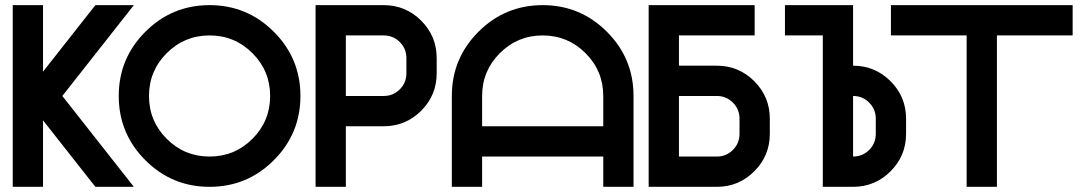

<svg xmlns="http://www.w3.org/2000/svg" viewBox="-20 -723 4200 743"><path d="M146.5 -257.3V0H29.3V-703.1H146.5V-445.8L349.1 -703.1H498L221.2 -351.6L498 0H349.1Z M791 0Q645.5 0 542.5 -103Q439.5 -206.1 439.5 -351.6Q439.5 -497.1 542.5 -600.1Q645.5 -703.1 791 -703.1Q936.5 -703.1 1039.6 -600.1Q1142.6 -497.1 1142.6 -351.6Q1142.6 -206.1 1039.6 -103Q936.5 0 791 0ZM791 -117.2Q888.2 -117.2 956.8 -185.8Q1025.4 -254.4 1025.4 -351.6Q1025.4 -448.7 956.8 -517.3Q888.2 -585.9 791 -585.9Q693.8 -585.9 625.2 -517.3Q556.6 -448.7 556.6 -351.6Q556.6 -254.4 625.2 -185.8Q693.8 -117.2 791 -117.2Z M1464.8 -703.1Q1549.8 -703.1 1609.9 -643.1Q1669.9 -583 1669.9 -498V-439.5Q1669.9 -354.5 1609.9 -294.4Q1549.8 -234.4 1464.8 -234.4H1318.4V0H1201.2V-703.1ZM1552.7 -498Q1552.7 -534.7 1527.1 -560.3Q1501.5 -585.9 1464.8 -585.9H1318.4V-351.6H1464.8Q1501.5 -351.6 1527.1 -377.2Q1552.7 -402.8 1552.7 -439.5Z M1728.5 -351.6Q1728.5 -497.1 1831.5 -600.1Q1934.6 -703.1 2080.1 -703.1Q2225.6 -703.1 2328.6 -600.1Q2431.6 -497.1 2431.6 -351.6V0H2314.5V-117.2H1845.7V0H1728.5ZM2314.5 -234.4V-351.6Q2314.5 -448.7 2245.8 -517.3Q2177.2 -585.9 2080.1 -585.9Q1982.9 -585.9 1914.3 -517.3Q1845.7 -448.7 1845.7 -351.6V-234.4Z M2753.9 -117.2Q2790.5 -117.2 2816.2 -142.8Q2841.8 -168.5 2841.8 -205.1V-263.7Q2841.8 -300.3 2816.2 -325.9Q2790.5 -351.6 2753.9 -351.6H2607.4V-117.2ZM2959 -205.1Q2959 -120.1 2898.9 -60.1Q2838.9 0 2753.9 0H2490.2V-703.1H2900.4V-585.9H2607.4V-468.8H2753.9Q2838.9 -468.8 2898.9 -408.7Q2959 -348.6 2959 -263.7Z M3486.3 -205.1Q3486.3 -120.1 3426.3 -60.1Q3366.2 0 3281.2 0H3164.1V-585.9H3017.6V-703.1H3281.2V-468.8Q3366.2 -468.8 3426.3 -408.7Q3486.3 -348.6 3486.3 -263.7ZM3281.2 -117.2Q3317.9 -117.2 3343.5 -142.8Q3369.1 -168.5 3369.1 -205.1V-263.7Q3369.1 -300.3 3343.5 -325.9Q3317.9 -351.6 3281.2 -351.6Z M4130.9 -703.1V-585.9H3837.9V0H3720.7V-585.9H3427.7V-703.1Z"/></svg>

Font: Gerhaus
Style: Regular
Weight: 400
Designer: GGBotNet
Foundry: GGBotNet
Version: 1.01